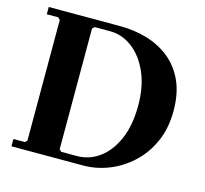

<svg xmlns="http://www.w3.org/2000/svg" viewBox="-98 -781 952 892"><g transform="rotate(15 377.5 -335.0)"><path d="M375 -670Q440 -670 501 -652.5Q562 -635 610.5 -597Q659 -559 687 -498.5Q715 -438 715 -353Q715 -269 685.5 -203.5Q656 -138 606.5 -92.5Q557 -47 497 -23.5Q437 0 375 0H30V-35H85L95 -45V-625L85 -635H30V-670ZM335 -35Q394 -35 442.5 -70Q491 -105 520.5 -172Q550 -239 550 -335Q550 -427 520 -494.5Q490 -562 441 -598.5Q392 -635 335 -635H260L250 -625V-45L260 -35Z"/></g></svg>

Font: Brygada 1918
Style: Bold
Weight: 700
Designer: Mateusz Machalski | Borys Kosmynka | Przemek Hoffer
Foundry: NIEPODLEGLA 2018
Version: Version 3.006